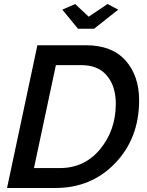

<svg xmlns="http://www.w3.org/2000/svg" viewBox="-20 -935 732 955"><path d="M290 -887 354 -915 421 -852 515 -915 568 -887 448 -792H368ZM166 -710H407Q537 -710 604.5 -634Q672 -558 672 -436Q672 -248 553.5 -124Q435 0 256 0H15ZM277 -99Q401 -99 478.5 -193.5Q556 -288 556 -419Q556 -506 512 -558.5Q468 -611 386 -611H258L149 -99Z"/></svg>

Font: Raleway-v4020 SemiBold
Style: Italic
Weight: 600
Italic angle: -12°
Designer: Matt McInerney, Pablo Impallari, Rodrigo Fuenzalida
Foundry: Matt McInerney, Pablo Impallari, Rodrigo Fuenzalida
Version: Version 4.020;PS 004.020;hotconv 1.0.88;makeotf.lib2.5.64775